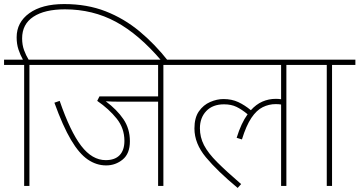

<svg xmlns="http://www.w3.org/2000/svg" viewBox="-20 -916 1771 946"><path d="M99 -596H0V-622H93Q80 -645 71 -672Q62 -699 62 -732Q62 -806 124.5 -851Q187 -896 296 -896Q409 -896 500 -860.5Q591 -825 667 -762Q743 -699 809 -615H777Q665 -747 551 -808.5Q437 -870 300 -870Q200 -870 144.5 -833.5Q89 -797 89 -727Q89 -695 98.5 -669Q108 -643 121 -622H240V-596H125V0H99Z M785 -596V0H759V-415H570Q534 -415 501 -417Q556 -376 588 -329Q620 -282 620 -220Q620 -159 584.5 -130Q549 -101 503 -101Q455 -101 412.5 -130Q370 -159 330 -226.5Q290 -294 248 -410L274 -419Q326 -268 380 -197.5Q434 -127 501 -127Q546 -127 569.5 -151.5Q593 -176 593 -222Q593 -284 555 -331.5Q517 -379 459 -419L470 -441H759V-596H225V-622H900V-596Z M885 -596V-622H1506V-596H1391V0H1365V-401Q1354 -403 1338 -403Q1305 -403 1274.5 -388Q1244 -373 1218.5 -335Q1193 -297 1172 -229L1146 -237Q1168 -309 1200 -353Q1171 -377 1145 -389.5Q1119 -402 1084 -402Q1028 -402 996.5 -369Q965 -336 965 -284Q965 -240 985 -201Q1005 -162 1050 -117Q1095 -72 1168 -9L1151 10Q1051 -73 994.5 -141Q938 -209 938 -283Q938 -336 960 -367.5Q982 -399 1015.5 -413.5Q1049 -428 1081 -428Q1122 -428 1154 -413Q1186 -398 1216 -373Q1242 -402 1273 -415.5Q1304 -429 1339 -429Q1353 -429 1365 -427V-596Z M1616 -596V0H1590V-596H1491V-622H1731V-596Z"/></svg>

Font: Noto Sans Devanagari Thin
Style: Regular
Weight: 100
Designer: Jelle Bosma - Monotype Design Team
Foundry: Monotype Imaging Inc.
Version: Version 2.004; ttfautohint (v1.8.4.7-5d5b)